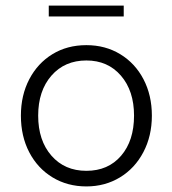

<svg xmlns="http://www.w3.org/2000/svg" viewBox="-20 -662 619 689"><path d="M55 -247Q55 -320 85 -377.5Q115 -435 168 -467.5Q221 -500 290 -500Q358 -500 411.5 -467.5Q465 -435 495 -377.5Q525 -320 525 -247Q525 -174 494.5 -116Q464 -58 410.5 -25.5Q357 7 290 7Q222 7 168.5 -25.5Q115 -58 85 -115.5Q55 -173 55 -247ZM461 -247Q461 -336 414 -390.5Q367 -445 290 -445Q212 -445 164.5 -390.5Q117 -336 117 -247Q117 -158 164.5 -103.5Q212 -49 290 -49Q368 -49 414.5 -103Q461 -157 461 -247ZM155 -642H424V-603H155Z"/></svg>

Font: Hanken Grotesk Light
Style: Regular
Weight: 300
Designer: Alfredo Marco Pradil
Foundry: Hanken Design Co.
Version: Version 3.014